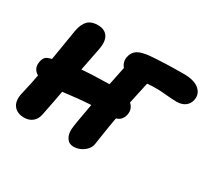

<svg xmlns="http://www.w3.org/2000/svg" viewBox="-143 -940 1279 1182"><g transform="rotate(30 496.5 -349.0)"><path d="M137.2 12.2Q85.4 12.2 61 -21.7Q36.6 -55.7 53.2 -119.1Q72.8 -202.6 82 -255.9Q37.6 -281.2 47.9 -334Q51.8 -354 61.3 -365.7Q70.8 -377.4 91.8 -382.8Q94.2 -383.3 98.9 -385Q103.5 -386.7 106 -387.2Q112.8 -427.7 121.6 -481.4Q130.4 -535.2 135.7 -567.4Q141.1 -599.6 143.1 -611.8Q153.8 -663.1 178.5 -686Q203.1 -709 247.1 -709Q295.4 -709 317.4 -677Q339.4 -645 326.2 -580.1Q312.5 -514.6 294.9 -420.9Q366.2 -427.2 490.2 -429.2Q491.2 -434.1 501.7 -484.9Q512.2 -535.6 517.1 -560.1Q491.7 -590.3 499 -627Q506.3 -664.6 534.9 -682.4Q563.5 -700.2 627 -705.1Q731 -712.9 855 -712.9Q929.2 -712.9 964.6 -682.9Q1000 -652.8 991.2 -607.9Q984.9 -576.2 960.9 -559.1Q937 -542 900.9 -542Q874.5 -542 828.1 -546.4Q781.7 -550.8 757.8 -550.8Q718.8 -550.8 689 -547.9Q668 -448.7 655.8 -395Q688 -366.2 680.2 -324.2Q675.8 -301.3 662.4 -286.1Q648.9 -271 629.9 -267.1Q619.6 -213.4 608.9 -141.4Q598.1 -69.3 597.2 -64Q590.8 -30.3 558.6 -7.6Q526.4 15.1 490.2 15.1Q457.5 15.1 440.9 -10Q424.3 -35.2 425.8 -71.8Q426.8 -99.6 457 -262.2Q368.2 -257.3 261.2 -243.2Q258.8 -229.5 245.8 -160.4Q232.9 -91.3 226.1 -61Q219.7 -26.9 195.8 -7.3Q171.9 12.2 137.2 12.2Z"/></g></svg>

Font: Shantell Sans Normal
Style: Italic
Weight: 800
Italic angle: -11.31°
Designer: Stephen Nixon, Anya Danilova, Shantell Martin
Foundry: Arrow Type
Version: Version 1.006;[559af2be0]